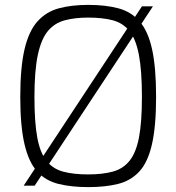

<svg xmlns="http://www.w3.org/2000/svg" viewBox="-20 -760 722 786"><path d="M77 0 561 -734H606L122 0ZM341 6Q272 6 219.5 -7Q167 -20 132.5 -57.5Q98 -95 80.5 -169Q63 -243 63 -363Q63 -484 80.5 -558.5Q98 -633 133.5 -672.5Q169 -712 221 -726Q273 -740 341 -740Q412 -740 464.5 -726Q517 -712 551.5 -672.5Q586 -633 602.5 -558.5Q619 -484 619 -363Q619 -243 602 -169Q585 -95 550 -57.5Q515 -20 463 -7Q411 6 341 6ZM341 -46Q400 -46 442 -57.5Q484 -69 510.5 -102Q537 -135 549 -197.5Q561 -260 561 -363Q561 -471 548.5 -536Q536 -601 509.5 -633.5Q483 -666 441.5 -677Q400 -688 341 -688Q287 -688 245.5 -677Q204 -666 176.5 -633.5Q149 -601 135 -536Q121 -471 121 -363Q121 -260 132.5 -197.5Q144 -135 170 -102Q196 -69 238 -57.5Q280 -46 341 -46Z"/></svg>

Font: Exo Thin Light
Style: Regular
Weight: 300
Version: Version 2.000